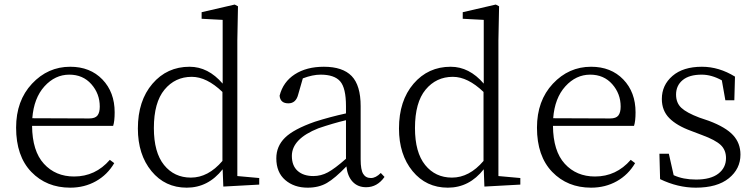

<svg xmlns="http://www.w3.org/2000/svg" viewBox="-20 -823 3371 856"><path d="M124 -295.9 377.9 -294.9Q404.3 -294.9 414.6 -308.1Q424.8 -321.3 424.8 -347.7Q424.8 -405.3 387.2 -447.8Q349.6 -490.2 289.1 -490.2Q225.6 -490.2 178.2 -438Q130.9 -385.7 124 -295.9ZM484.4 -261.7H123Q124 -149.4 175.8 -92.8Q227.5 -36.1 310.5 -36.1Q405.3 -36.1 469.7 -110.4L489.3 -95.7Q459 -43.9 407.7 -15.1Q356.4 13.7 293 13.7Q187.5 13.7 119.6 -56.6Q51.8 -127 51.8 -253.9Q51.8 -374 122.6 -449.7Q193.4 -525.4 293 -525.4Q381.8 -525.4 436.5 -468.8Q491.2 -412.1 491.2 -322.3Q491.2 -282.2 484.4 -261.7Z M971.7 -105.5V-413.1Q901.4 -480.5 835 -480.5Q760.7 -480.5 713.4 -423.3Q666 -366.2 666 -252Q666 -143.6 711.4 -87.4Q756.8 -31.2 831.1 -31.2Q908.2 -31.2 971.7 -105.5ZM1038.1 -38.1 1135.7 -29.3V0L975.6 8.8L972.7 -68.4Q908.2 13.7 812.5 13.7Q715.8 13.7 655.3 -60.1Q594.7 -133.8 594.7 -250Q594.7 -374 659.7 -449.7Q724.6 -525.4 825.2 -525.4Q908.2 -525.4 972.7 -450.2V-734.4L878.9 -739.3V-768.6L1026.4 -802.7L1041 -794.9L1038.1 -642.6Z M1522.5 -115.2V-287.1Q1464.8 -273.4 1399.4 -251Q1281.2 -204.1 1281.2 -127.9Q1281.2 -84 1307.1 -61Q1333 -38.1 1377 -38.1Q1411.1 -38.1 1441.9 -54.7Q1472.7 -71.3 1522.5 -115.2ZM1677.7 -51.8 1694.3 -34.2Q1662.1 11.7 1612.3 11.7Q1575.2 11.7 1552.2 -12.7Q1529.3 -37.1 1524.4 -81.1Q1473.6 -28.3 1437.5 -7.3Q1401.4 13.7 1351.6 13.7Q1291 13.7 1251.5 -20.5Q1211.9 -54.7 1211.9 -117.2Q1211.9 -170.9 1250.5 -209Q1289.1 -247.1 1383.8 -280.3Q1451.2 -301.8 1522.5 -317.4V-349.6Q1522.5 -430.7 1496.6 -460.4Q1470.7 -490.2 1409.2 -490.2Q1374 -490.2 1330.1 -473.6L1309.6 -402.3Q1299.8 -362.3 1265.6 -362.3Q1229.5 -362.3 1226.6 -396.5Q1242.2 -458 1294.4 -491.7Q1346.7 -525.4 1423.8 -525.4Q1507.8 -525.4 1547.9 -483.9Q1587.9 -442.4 1587.9 -349.6V-112.3Q1587.9 -66.4 1599.1 -47.9Q1610.4 -29.3 1633.8 -29.3Q1655.3 -29.3 1677.7 -51.8Z M2135.7 -105.5V-413.1Q2065.4 -480.5 1999 -480.5Q1924.8 -480.5 1877.4 -423.3Q1830.1 -366.2 1830.1 -252Q1830.1 -143.6 1875.5 -87.4Q1920.9 -31.2 1995.1 -31.2Q2072.3 -31.2 2135.7 -105.5ZM2202.1 -38.1 2299.8 -29.3V0L2139.6 8.8L2136.7 -68.4Q2072.3 13.7 1976.6 13.7Q1879.9 13.7 1819.3 -60.1Q1758.8 -133.8 1758.8 -250Q1758.8 -374 1823.7 -449.7Q1888.7 -525.4 1989.3 -525.4Q2072.3 -525.4 2136.7 -450.2V-734.4L2043 -739.3V-768.6L2190.4 -802.7L2205.1 -794.9L2202.1 -642.6Z M2446.3 -295.9 2700.2 -294.9Q2726.6 -294.9 2736.8 -308.1Q2747.1 -321.3 2747.1 -347.7Q2747.1 -405.3 2709.5 -447.8Q2671.9 -490.2 2611.3 -490.2Q2547.9 -490.2 2500.5 -438Q2453.1 -385.7 2446.3 -295.9ZM2806.6 -261.7H2445.3Q2446.3 -149.4 2498 -92.8Q2549.8 -36.1 2632.8 -36.1Q2727.5 -36.1 2792 -110.4L2811.5 -95.7Q2781.2 -43.9 2730 -15.1Q2678.7 13.7 2615.2 13.7Q2509.8 13.7 2441.9 -56.6Q2374 -127 2374 -253.9Q2374 -374 2444.8 -449.7Q2515.6 -525.4 2615.2 -525.4Q2704.1 -525.4 2758.8 -468.8Q2813.5 -412.1 2813.5 -322.3Q2813.5 -282.2 2806.6 -261.7Z M3097.7 -298.8 3140.6 -284.2Q3215.8 -255.9 3248.5 -220.2Q3281.2 -184.6 3281.2 -133.8Q3281.2 -70.3 3229.5 -28.3Q3177.7 13.7 3082 13.7Q3002 13.7 2922.9 -24.4L2919.9 -137.7H2961.9L2983.4 -42Q3025.4 -22.5 3083 -22.5Q3148.4 -22.5 3182.6 -48.8Q3216.8 -75.2 3216.8 -118.2Q3216.8 -154.3 3192.9 -176.8Q3168.9 -199.2 3110.4 -220.7L3061.5 -239.3Q2997.1 -262.7 2963.9 -296.4Q2930.7 -330.1 2930.7 -381.8Q2930.7 -443.4 2978 -484.4Q3025.4 -525.4 3109.4 -525.4Q3185.5 -525.4 3256.8 -481.4L3253.9 -376H3213.9L3198.2 -464.8Q3152.3 -490.2 3108.4 -490.2Q3052.7 -490.2 3023.4 -465.8Q2994.1 -441.4 2994.1 -401.4Q2994.1 -364.3 3017.6 -342.3Q3041 -320.3 3097.7 -298.8Z"/></svg>

Font: Bpmf Zihi Serif Light
Style: Light
Weight: 300
Foundry: But Ko
Version: Version 1.320